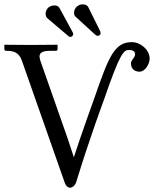

<svg xmlns="http://www.w3.org/2000/svg" viewBox="-20 -852 713 884"><path d="M190 -789C190 -780 193 -773 197 -769L296 -685C298 -683 301 -682 304 -682C309 -682 317 -687 317 -695C317 -698 315.8 -701.4 313.3 -706L254 -815C249 -823 242 -827 231 -827C202 -827 190 -805.2 190 -789ZM321 -794C321 -786 323 -779 328 -775L416 -694.5C420.4 -690.5 424.4 -687 430 -687C437 -687 443 -692 443 -699C443 -701 442.4 -706.2 440.5 -710L386 -820C381 -828 374 -832 359 -832C343.3 -832 321 -817.3 321 -794ZM587 -658C506 -658 480 -589 415 -402C415 -402 355 -236 320 -128L291 -216L166 -572C164 -580 162 -586 162 -592C162 -608 174 -618 210 -618H237C242 -618 245 -621 245 -626V-645L243 -646C243 -646 154 -645 119 -645C80 -645 2 -646 2 -646L0 -645V-626C0 -621 4 -618 8 -618H14C53 -618 71 -601 81 -572L278 -11C283 4 292 12 303 12C313 12 324 4 330 -11C395 -223 458 -391 458 -391C534 -612 550 -622 574 -622C597 -622 602 -611 602 -602C602 -587 583 -576 583 -560C583 -538 597 -522 622 -522C649 -522 669 -558 669 -582C669 -622 628 -658 587 -658Z"/></svg>

Font: Libertinus Serif Display
Style: Regular
Weight: 400
Designer: Philipp H. Poll
Foundry: Khaled Hosny
Version: Version 6.1